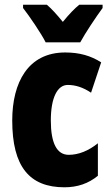

<svg xmlns="http://www.w3.org/2000/svg" viewBox="-20 -786 473 816"><path d="M174 -606H321C342 -645 388 -714 416 -752V-766H317C297 -750 274 -726 247 -693C221 -725 199 -749 179 -766H78V-752C104 -719 157 -641 174 -606ZM254 10C309 10 356 -6 396 -39V-177C356 -145 314 -128 272 -128C222 -128 196 -177 196 -274C196 -371 224 -425 268 -425C302 -425 334 -414 367 -392L410 -521C366 -549 318 -563 257 -563C99 -563 32 -435 32 -274C32 -78 105 10 254 10Z"/></svg>

Font: Noto Sans Hebrew ExtraCondensed Black
Style: Regular
Weight: 900
Width: 2
Designer: Monotype Design Team
Foundry: Monotype Imaging Inc.
Version: Version 2.004